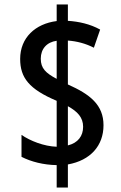

<svg xmlns="http://www.w3.org/2000/svg" viewBox="-20 -779 540 857"><path d="M233 -42V58H283V-45C384 -63 442 -129 442 -220C442 -311 382 -358 283 -402V-598C323 -595 362 -585 399 -566L427 -647C382 -672 331 -683 283 -686V-759H233V-685C138 -673 70 -611 70 -516C70 -432 110 -381 233 -329V-124C176 -126 115 -150 76 -177V-79C119 -57 174 -43 233 -42ZM233 -597V-427C184 -453 162 -474 162 -517C162 -561 189 -591 233 -597ZM283 -130V-305C326 -281 351 -255 351 -213C351 -172 328 -141 283 -130Z"/></svg>

Font: Noto Sans Mono ExtraCondensed SemiBold
Style: Regular
Weight: 600
Width: 2
Designer: Monotype Design Team
Foundry: Monotype Imaging Inc.
Version: Version 2.014